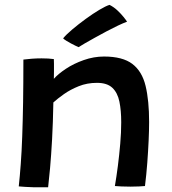

<svg xmlns="http://www.w3.org/2000/svg" viewBox="-20 -762 705 788"><path d="M177.5 6.5Q166 6.5 149.8 6.5Q133.5 6.5 117 6.5Q102.5 6 83.8 5Q65 4 57 3Q61.5 -38.5 65.2 -89Q69 -139.5 71.2 -202.2Q73.5 -265 74.8 -343Q76 -421 76 -517.5Q90.5 -519.5 110.2 -521Q130 -522.5 150.5 -522.5Q164.5 -522.5 177.8 -521.8Q191 -521 201 -519.5Q201.5 -514.5 201.5 -500Q201.5 -485.5 201.5 -468.5Q201.5 -451.5 201 -438.5Q218 -458 250.2 -479.5Q282.5 -501 323.8 -515.5Q365 -530 407 -530Q483 -530 523 -499.8Q563 -469.5 577.5 -409.5Q592 -349.5 592 -261Q592 -227.5 590 -184.5Q588 -141.5 584.5 -94Q581 -46.5 575 1.5Q567 2.5 550.2 3.2Q533.5 4 515 4Q496 4 478.5 3.2Q461 2.5 451.5 1.5Q458 -36.5 463.8 -81.2Q469.5 -126 473.5 -172.2Q477.5 -218.5 477.5 -260Q477.5 -309 470 -345.2Q462.5 -381.5 441 -401.8Q419.5 -422 378 -422Q337.5 -422 303.2 -408.2Q269 -394.5 242.5 -375.8Q216 -357 199 -341.5Q197.5 -259 193.8 -190.8Q190 -122.5 185.5 -72.2Q181 -22 177.5 6.5ZM429.5 -742Q447.5 -733 462 -719.2Q476.5 -705.5 487 -692.5Q497.5 -679.5 501.5 -673Q486.5 -667.5 464.2 -657Q442 -646.5 417 -633.2Q392 -620 368.8 -607Q345.5 -594 327.8 -583.8Q310 -573.5 302.5 -568.5Q299 -570 290 -574.2Q281 -578.5 270.8 -584Q260.5 -589.5 251.8 -595Q243 -600.5 239 -604.5Q251.5 -620 277 -641.5Q302.5 -663 332 -684.5Q361.5 -706 388 -721.8Q414.5 -737.5 429.5 -742Z"/></svg>

Font: Grandstander Thin Medium
Style: Regular
Weight: 500
Version: Version 1.200